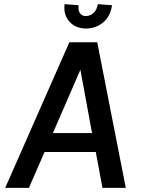

<svg xmlns="http://www.w3.org/2000/svg" viewBox="-20 -903 699 922"><path d="M5 -1 313 -700H447L584 -1H472L440 -173H194L119 -1ZM366 -568 234 -264H422ZM393 -766Q343 -766 313.5 -799Q284 -832 290 -883L357 -878Q355 -850 365 -838Q375 -826 392 -826Q413 -826 429 -840.5Q445 -855 450 -883L518 -878Q510 -824 475 -795Q440 -766 393 -766Z"/></svg>

Font: Kulim Park SemiBold
Style: Italic
Weight: 600
Italic angle: -8°
Designer: Noponies / Dale Sattler
Foundry: Noponies
Version: Version 1.000; ttfautohint (v1.8.3)